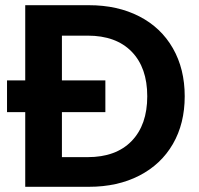

<svg xmlns="http://www.w3.org/2000/svg" viewBox="-20 -718 766 738"><path d="M322 -698Q432 -698 515.5 -655Q599 -612 644.5 -532.5Q690 -453 690 -348Q690 -243 644.5 -164.5Q599 -86 515.5 -43Q432 0 322 0H77V-287H7V-409H77V-698ZM317 -114Q426 -114 486 -176Q546 -238 546 -348Q546 -458 486 -519.5Q426 -581 317 -581H218V-409H385V-287H218V-114Z"/></svg>

Font: MSTAGE SemiBold
Style: Regular
Weight: 600
Designer: Ninad Kale (Devanagari), Jonny Pinhorn (Latin)
Foundry: Indian Type Foundry
Version: 4.004